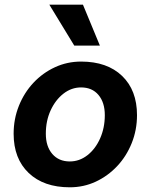

<svg xmlns="http://www.w3.org/2000/svg" viewBox="-20 -781 641 817"><path d="M38 -212Q38 -275 60.5 -331Q83 -387 122.5 -429Q162 -471 214 -495Q266 -519 325 -519Q436 -519 499.5 -458Q563 -397 563 -291Q563 -228 540.5 -172Q518 -116 478.5 -74Q439 -32 387.5 -8Q336 16 277 16Q166 16 102 -45Q38 -106 38 -212ZM277 -94Q318 -94 352 -120.5Q386 -147 406 -192Q426 -237 426 -291Q426 -345 399 -377Q372 -409 325 -409Q284 -409 250 -382.5Q216 -356 195.5 -311.5Q175 -267 175 -212Q175 -158 202.5 -126Q230 -94 277 -94ZM296 -587 190 -761H333L405 -587Z"/></svg>

Font: Wix Madefor Text
Style: Bold Italic
Weight: 700
Italic angle: -12°
Designer: Dalton Maag Ltd
Foundry: Dalton Maag Ltd
Version: Version 3.100